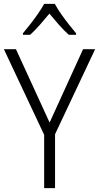

<svg xmlns="http://www.w3.org/2000/svg" viewBox="-20 -967 509 987"><path d="M235 -337 407 -714H469L263 -277V0H207V-274L0 -714H62ZM262 -947Q274 -924 293.5 -896Q313 -868 334 -841.5Q355 -815 371 -796V-788H334Q309 -810 283 -839.5Q257 -869 234 -897Q211 -869 185 -839.5Q159 -810 135 -788H98V-796Q115 -816 136 -843Q157 -870 176 -897.5Q195 -925 207 -947Z"/></svg>

Font: Noto Sans Georgian SemiCondensed Light
Style: Regular
Weight: 300
Width: 4
Designer: Monotype Design Team, Akaki Razmadze
Foundry: Google LLC
Version: Version 2.005; ttfautohint (v1.8.4.7-5d5b)